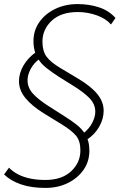

<svg xmlns="http://www.w3.org/2000/svg" viewBox="-39 -733 586 941"><path d="M184 188Q114 188 63.5 170.5Q13 153 -19 122L5 89Q26 110 52.5 123Q79 136 111.5 142.5Q144 149 183 149Q264 149 309.5 106.5Q355 64 355 4Q355 -42 334 -67.5Q313 -93 266 -122L175 -178Q117 -214 85.5 -252.5Q54 -291 54 -335Q54 -374 76 -412Q98 -450 138 -478L136 -468Q130 -484 127.5 -499.5Q125 -515 125 -531Q125 -584 154 -625Q183 -666 232 -689.5Q281 -713 341 -713Q398 -713 446.5 -697Q495 -681 527 -645L505 -613Q480 -642 435 -658Q390 -674 342 -674Q260 -674 214.5 -631.5Q169 -589 169 -529Q169 -483 189 -455.5Q209 -428 258 -399L345 -347Q407 -310 438 -272Q469 -234 469 -190Q469 -151 447.5 -112.5Q426 -74 385 -47L387 -58Q394 -43 396.5 -27Q399 -11 399 6Q399 59 370 100Q341 141 292.5 164.5Q244 188 184 188ZM96 -340Q96 -303 122.5 -274Q149 -245 199 -213L276 -164Q311 -142 337 -121.5Q363 -101 378 -76L369 -79Q398 -102 413 -131Q428 -160 428 -185Q428 -222 401 -250.5Q374 -279 321 -312L249 -357Q215 -379 188.5 -400Q162 -421 147 -446L155 -445Q126 -423 111 -394.5Q96 -366 96 -340Z"/></svg>

Font: Mulish ExtraLight ExtraLight
Style: Italic
Weight: 250
Italic angle: -9°
Version: Version 3.603